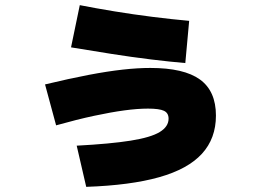

<svg xmlns="http://www.w3.org/2000/svg" viewBox="-20 -658 1040 746"><path d="M278 -92Q409 -99 487.5 -111.5Q566 -124 600.5 -145Q635 -166 635 -197Q635 -219 617 -227.5Q599 -236 555 -236Q514 -236 462.5 -229Q411 -222 345.5 -208Q280 -194 198 -171L155 -330Q251 -353 324.5 -367Q398 -381 456.5 -387.5Q515 -394 564 -394Q695 -394 757 -349Q819 -304 819 -209Q819 -120 764.5 -60.5Q710 -1 598.5 30.5Q487 62 315 68ZM700 -413Q641 -418 567 -427Q493 -436 413.5 -448.5Q334 -461 256 -474L290 -638Q351 -626 424 -614Q497 -602 572.5 -592.5Q648 -583 715 -577Z"/></svg>

Font: M PLUS 2 Thin Black
Style: Regular
Weight: 900
Version: Version 1.001